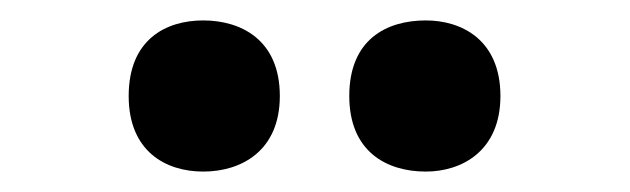

<svg xmlns="http://www.w3.org/2000/svg" viewBox="-20 -782 617 188"><path d="M179 -614C216 -614 254 -634 254 -688C254 -743 216 -762 179 -762C142 -762 106 -743 106 -688C106 -634 142 -614 179 -614ZM397 -614C432 -614 470 -634 470 -688C470 -743 432 -762 397 -762C358 -762 322 -743 322 -688C322 -634 358 -614 397 -614Z"/></svg>

Font: UArctic Serif Black
Style: Regular
Weight: 900
Designer: Customization by Puisto advertising & original work Monotype Design Team
Foundry: Monotype Imaging Inc.
Version: Version 2.004